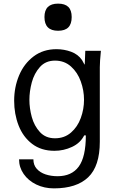

<svg xmlns="http://www.w3.org/2000/svg" viewBox="-20 -830 640 1058"><path d="M85 48H164Q164 79.5 182.5 100.2Q201 121 231.2 131Q261.5 141 297 141Q375 141 414 87.8Q453 34.5 453 -84H444Q423 -42 377 -20.5Q331 1 280 1Q207 1 157 -37.2Q107 -75.5 82.5 -138.5Q58 -201.5 58 -275Q58 -349.5 85.2 -414.5Q112.5 -479.5 165.2 -519.2Q218 -559 291 -559Q333.5 -559 372 -544.8Q410.5 -530.5 432 -499L437 -490Q437.5 -488.5 440.8 -482.8Q444 -477 445.5 -475Q447 -473 447 -475L450 -550H536Q530 -490 530 -460V-49Q530 85.5 466 146.8Q402 208 277 208Q224 208 180 186.8Q136 165.5 110.5 128.8Q85 92 85 48ZM443 -280Q443 -331.5 425.2 -381.2Q407.5 -431 371.2 -463.5Q335 -496 283 -496Q231.5 -496 200 -460.8Q168.5 -425.5 155.2 -376Q142 -326.5 142 -280Q142 -233.5 155.2 -185Q168.5 -136.5 200 -102.2Q231.5 -68 283 -68Q335 -68 371.2 -99.5Q407.5 -131 425.2 -179.8Q443 -228.5 443 -280ZM225 -736Q225 -810 300 -810Q338 -810 356.5 -791.8Q375 -773.5 375 -736Q375 -698 356.5 -679.2Q338 -660.5 300 -660.5Q225 -660.5 225 -736Z"/></svg>

Font: JuliaMono Latin
Style: Regular
Weight: 400
Monospace: yes
Designer: cormullion
Foundry: corm
Version: Version 0.049; ttfautohint (v1.8.4)